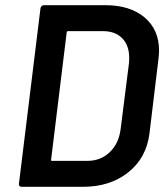

<svg xmlns="http://www.w3.org/2000/svg" viewBox="-20 -720 639 740"><path d="M53 -12 136 -688Q137 -693 140.5 -696.5Q144 -700 149 -700H386Q481 -700 537 -653Q593 -606 593 -525Q593 -515 591 -495L556 -205Q544 -111 474 -55.5Q404 0 300 0H63Q58 0 55 -3.5Q52 -7 53 -12ZM181 -100H317Q368 -100 403 -133.5Q438 -167 445 -223L477 -476Q478 -483 478 -497Q478 -545 451 -572.5Q424 -600 377 -600H242Q240 -600 238.5 -598.5Q237 -597 237 -595L177 -105Q175 -100 181 -100Z"/></svg>

Font: Barlow SemiBold
Style: Italic
Weight: 600
Italic angle: -7°
Designer: Jeremy Tribby
Foundry: Tribby Type
Version: Version 1.408